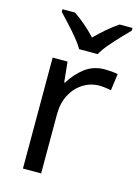

<svg xmlns="http://www.w3.org/2000/svg" viewBox="-117 -831 646 896"><g transform="rotate(15 206.5 -383.0)"><path d="M335 -546Q350 -546 367.5 -544.5Q385 -543 398 -540L387 -459Q374 -462 358.5 -464Q343 -466 329 -466Q288 -466 252 -443.5Q216 -421 194.5 -380.5Q173 -340 173 -286V0H85V-536H157L167 -438H171Q197 -482 238 -514Q279 -546 335 -546ZM194 -606Q181 -629 159 -655.5Q137 -682 113 -708Q89 -734 71 -753V-766H131Q157 -749 185 -725Q213 -701 238 -674Q265 -701 293 -725Q321 -749 347 -766H409V-753Q390 -734 365.5 -708Q341 -682 318.5 -655.5Q296 -629 284 -606Z"/></g></svg>

Font: Noto Sans Ugaritic
Style: Regular
Weight: 400
Designer: Monotype Design Team
Foundry: Monotype Imaging Inc.
Version: Version 2.001; ttfautohint (v1.8.4.7-5d5b)